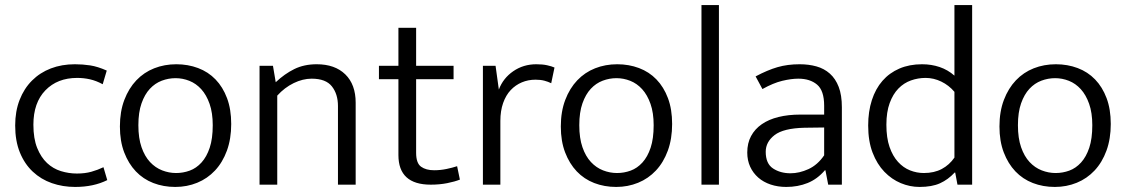

<svg xmlns="http://www.w3.org/2000/svg" viewBox="-20 -730 4451 759"><path d="M284 -44Q316 -44 341 -51Q366 -58 389 -69L404 -18Q350 9 277 9Q228 9 185 -6Q142 -21 109.5 -51.5Q77 -82 58.5 -127.5Q40 -173 40 -234Q40 -290 57.5 -335Q75 -380 106.5 -411.5Q138 -443 181 -459.5Q224 -476 276 -476Q307 -476 336.5 -471.5Q366 -467 402 -451L386 -397Q360 -411 335.5 -416.5Q311 -422 285 -422Q207 -422 159.5 -373Q112 -324 112 -237Q112 -182 127 -145Q142 -108 166 -85.5Q190 -63 221 -53.5Q252 -44 284 -44Z M894 -240Q894 -181 877 -134.5Q860 -88 830 -56Q800 -24 759.5 -7.5Q719 9 673 9Q626 9 586 -6.5Q546 -22 517 -52.5Q488 -83 471 -127.5Q454 -172 454 -230Q454 -289 471.5 -335Q489 -381 519 -412.5Q549 -444 589.5 -460Q630 -476 677 -476Q723 -476 763 -461Q803 -446 832 -416Q861 -386 877.5 -342Q894 -298 894 -240ZM821 -235Q821 -284 808.5 -319.5Q796 -355 775.5 -377.5Q755 -400 728.5 -410.5Q702 -421 674 -421Q646 -421 619.5 -411Q593 -401 572.5 -379Q552 -357 539.5 -321.5Q527 -286 527 -235Q527 -184 539.5 -148Q552 -112 573 -89.5Q594 -67 621 -56.5Q648 -46 676 -46Q704 -46 730 -55.5Q756 -65 776.5 -87.5Q797 -110 809 -146Q821 -182 821 -235Z M1076 0H1006V-470H1059L1070 -405Q1105 -438 1143.5 -457Q1182 -476 1232 -476Q1304 -476 1345 -436Q1386 -396 1386 -324V0H1316V-311Q1316 -358 1292 -388.5Q1268 -419 1212 -419Q1177 -419 1141 -401.5Q1105 -384 1076 -352Z M1773 -417H1625V-126Q1625 -85 1644.5 -71Q1664 -57 1696 -57Q1721 -57 1745 -62Q1769 -67 1787 -73L1798 -20Q1778 -12 1748 -6Q1718 0 1683 0Q1555 0 1555 -117V-417H1478V-470H1555V-620H1625V-470H1773Z M1889 0V-470H1939L1952 -376Q1969 -421 2009 -448.5Q2049 -476 2100 -476Q2125 -476 2143 -472Q2161 -468 2172 -463L2159 -401Q2147 -407 2132 -411Q2117 -415 2097 -415Q2068 -415 2043 -404.5Q2018 -394 1999 -374Q1980 -354 1969 -323Q1958 -292 1958 -252V0Z M2637 -240Q2637 -181 2620 -134.5Q2603 -88 2573 -56Q2543 -24 2502.5 -7.5Q2462 9 2416 9Q2369 9 2329 -6.5Q2289 -22 2260 -52.5Q2231 -83 2214 -127.5Q2197 -172 2197 -230Q2197 -289 2214.5 -335Q2232 -381 2262 -412.5Q2292 -444 2332.5 -460Q2373 -476 2420 -476Q2466 -476 2506 -461Q2546 -446 2575 -416Q2604 -386 2620.5 -342Q2637 -298 2637 -240ZM2564 -235Q2564 -284 2551.5 -319.5Q2539 -355 2518.5 -377.5Q2498 -400 2471.5 -410.5Q2445 -421 2417 -421Q2389 -421 2362.5 -411Q2336 -401 2315.5 -379Q2295 -357 2282.5 -321.5Q2270 -286 2270 -235Q2270 -184 2282.5 -148Q2295 -112 2316 -89.5Q2337 -67 2364 -56.5Q2391 -46 2419 -46Q2447 -46 2473 -55.5Q2499 -65 2519.5 -87.5Q2540 -110 2552 -146Q2564 -182 2564 -235Z M2753 0V-710H2822V0Z M2967 -428Q3014 -453 3053.5 -464.5Q3093 -476 3141 -476Q3177 -476 3207.5 -467.5Q3238 -459 3260.5 -439Q3283 -419 3295.5 -386.5Q3308 -354 3308 -306V0H3254L3243 -57H3241Q3211 -22 3172.5 -6.5Q3134 9 3088 9Q3055 9 3026.5 -0.5Q2998 -10 2977.5 -28Q2957 -46 2945.5 -71Q2934 -96 2934 -127Q2934 -164 2949 -192Q2964 -220 2991.5 -239Q3019 -258 3057.5 -267.5Q3096 -277 3143 -277H3238V-312Q3238 -372 3210 -395.5Q3182 -419 3136 -419Q3108 -419 3072.5 -410.5Q3037 -402 2994 -378ZM3238 -226 3160 -225Q3077 -223 3042 -196Q3007 -169 3007 -130Q3007 -83 3036 -64Q3065 -45 3105 -45Q3140 -45 3176 -61.5Q3212 -78 3238 -116Z M3753 -710H3823V0H3765L3756 -48H3754Q3728 -20 3696 -5.5Q3664 9 3615 9Q3577 9 3541 -6Q3505 -21 3476 -51Q3447 -81 3429.5 -126.5Q3412 -172 3412 -234Q3412 -289 3426.5 -334Q3441 -379 3468.5 -410.5Q3496 -442 3535.5 -459Q3575 -476 3625 -476Q3662 -476 3694.5 -465Q3727 -454 3753 -431ZM3753 -367Q3731 -393 3701 -407.5Q3671 -422 3639 -422Q3609 -422 3581 -412Q3553 -402 3531.5 -380Q3510 -358 3497 -322.5Q3484 -287 3484 -237Q3484 -185 3496.5 -149Q3509 -113 3530 -90Q3551 -67 3577.5 -56.5Q3604 -46 3632 -46Q3673 -46 3703 -62Q3733 -78 3753 -107Z M4371 -240Q4371 -181 4354 -134.5Q4337 -88 4307 -56Q4277 -24 4236.5 -7.5Q4196 9 4150 9Q4103 9 4063 -6.5Q4023 -22 3994 -52.5Q3965 -83 3948 -127.5Q3931 -172 3931 -230Q3931 -289 3948.5 -335Q3966 -381 3996 -412.5Q4026 -444 4066.5 -460Q4107 -476 4154 -476Q4200 -476 4240 -461Q4280 -446 4309 -416Q4338 -386 4354.5 -342Q4371 -298 4371 -240ZM4298 -235Q4298 -284 4285.5 -319.5Q4273 -355 4252.5 -377.5Q4232 -400 4205.5 -410.5Q4179 -421 4151 -421Q4123 -421 4096.5 -411Q4070 -401 4049.5 -379Q4029 -357 4016.5 -321.5Q4004 -286 4004 -235Q4004 -184 4016.5 -148Q4029 -112 4050 -89.5Q4071 -67 4098 -56.5Q4125 -46 4153 -46Q4181 -46 4207 -55.5Q4233 -65 4253.5 -87.5Q4274 -110 4286 -146Q4298 -182 4298 -235Z"/></svg>

Font: Mukta Malar Light
Style: Regular
Weight: 300
Designer: Aadarsh Rajan, Girish Dalvi, Yashodeep Gholap
Foundry: Ek Type
Version: Version 2.538;PS 1.000;hotconv 16.6.51;makeotf.lib2.5.65220;